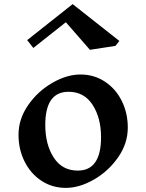

<svg xmlns="http://www.w3.org/2000/svg" viewBox="-20 -903 711 933"><path d="M601 -283Q601 -206 554 -138.5Q507 -71 436.5 -30.5Q366 10 300 10Q234 10 181.5 -24.5Q129 -59 99.5 -118Q70 -177 70 -248Q70 -325 117 -392.5Q164 -460 234.5 -500.5Q305 -541 371 -541Q437 -541 489.5 -506.5Q542 -472 571.5 -413Q601 -354 601 -283ZM200 -296Q200 -201 241 -137.5Q282 -74 358 -74Q471 -74 471 -236Q471 -330 430 -393.5Q389 -457 313 -457Q200 -457 200 -296ZM541 -680 417 -661 300 -795 142 -670 112 -708 333 -883 560 -704Z"/></svg>

Font: Inknut
Style: Antiqua
Weight: 400
Designer: Claus Eggers Srensen
Foundry: Claus Eggers Srensen
Version: Version 1.000; ttfautohint (v1.2) -l 7 -r 28 -G 50 -x 13 -D 